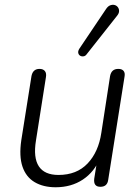

<svg xmlns="http://www.w3.org/2000/svg" viewBox="-20 -783 593 811"><path d="M215 8Q163 8 126.5 -13.5Q90 -35 75 -79Q60 -123 70 -191L113 -462Q116 -477 124.5 -484.5Q133 -492 147 -492Q162 -492 169.5 -483Q177 -474 174 -457L132 -190Q120 -117 144 -80.5Q168 -44 227 -44Q304 -44 350 -92.5Q396 -141 408 -222L445 -462Q448 -477 456.5 -484.5Q465 -492 480 -492Q495 -492 502 -483.5Q509 -475 506 -459L437 -23Q433 6 404 6Q389 6 382.5 -2.5Q376 -11 378 -28L393 -122L403 -116Q379 -57 330 -24.5Q281 8 215 8ZM347 -555Q341 -546 332.5 -545Q324 -544 318 -548Q312 -552 310.5 -559.5Q309 -567 315 -577L428 -745Q436 -757 445.5 -760.5Q455 -764 463.5 -762Q472 -760 477.5 -753Q483 -746 483 -736.5Q483 -727 475 -717Z"/></svg>

Font: Nunito ExtraLight Light
Style: Italic
Weight: 300
Italic angle: -9°
Version: Version 3.602